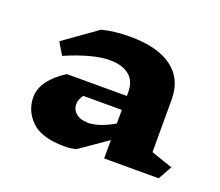

<svg xmlns="http://www.w3.org/2000/svg" viewBox="-80 -938 734 641"><g transform="rotate(20 287.0 -617.5)"><path d="M534 -415H340.2V-480.2L244.1 -413.5Q227.1 -407.5 201.6 -407.5Q120 -407.5 83.9 -442.8Q47.8 -478 47.8 -527.5Q47.8 -556.8 68.2 -584.9Q88.6 -613 126.8 -637H340.2V-649.8Q340.2 -691 314.7 -710.5Q289.2 -730 246.7 -730Q187.2 -730 91.1 -688.8L65.6 -731.5L183.8 -815.5Q227.1 -826.8 284.9 -826.8Q380.1 -826.8 432.4 -788.5Q484.7 -750.2 484.7 -677.5V-490L561.2 -463.8ZM340.2 -539.5V-587.5H203.3Q196.5 -578.5 193.6 -570.6Q190.6 -562.8 190.6 -553Q190.6 -534.2 205.5 -521.5Q220.3 -508.8 245 -508.8V-508Q288.3 -508 340.2 -539.5Z"/></g></svg>

Font: Inknut Antiqua
Style: Bold
Weight: 700
Designer: Claus Eggers Sørensen
Foundry: Claus Eggers Sørensen
Version: Version 1.003; ttfautohint (v1.8.2) -l 8 -r 50 -G 200 -x 14 